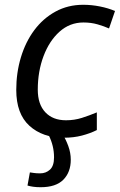

<svg xmlns="http://www.w3.org/2000/svg" viewBox="-20 -566 501 803"><path d="M247 10Q158 10 103 -40Q48 -90 48 -190Q48 -262 67.5 -326.5Q87 -391 123.5 -440Q160 -489 212 -517.5Q264 -546 328 -546Q363 -546 398 -539Q433 -532 461 -520L436 -447Q416 -456 388.5 -464Q361 -472 329 -472Q272 -472 229 -433.5Q186 -395 162 -331Q138 -267 138 -191Q138 -130 169.5 -96.5Q201 -63 256 -63Q291 -63 322.5 -73Q354 -83 385 -96V-22Q357 -8 322.5 1Q288 10 247 10ZM150 217Q132 217 118.5 215Q105 213 95 210L105 155Q113 156 122.5 157.5Q132 159 148 159Q172 159 189 143.5Q206 128 206 92Q206 44 184 0H244Q255 16 265.5 44.5Q276 73 276 102Q276 154 245 185.5Q214 217 150 217Z"/></svg>

Font: Manna Sans
Style: Italic
Weight: 400
Italic angle: -12°
Designer: Monotype Design Team
Foundry: Monotype Imaging Inc.
Version: Version 2.001.1; ttfautohint (v1.8.2)